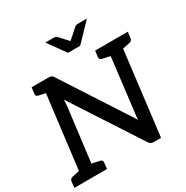

<svg xmlns="http://www.w3.org/2000/svg" viewBox="-205 -1101 1233 1272"><g transform="rotate(-30 412.0 -465.0)"><path d="M72 0 161 -719H217Q232 -719 238.5 -715.5Q245 -712 253 -701L592 -178Q591 -192 592.5 -205.5Q594 -219 596 -231L655 -719H751L663 0H607Q595 0 586.5 -4.5Q578 -9 571 -20L232 -541Q232 -528 231 -516Q230 -504 229 -491L168 0ZM0 0 5 -46Q6 -56 12 -62Q18 -68 28 -70L99 -85L101 0ZM148 0 170 -85 238 -70Q248 -68 252 -62Q256 -56 255 -46L250 0ZM189 -719 167 -634 99 -649Q89 -651 85 -657Q81 -663 82 -673L88 -719ZM675 -719 653 -634 585 -649Q575 -651 571 -657Q567 -663 568 -673L574 -719ZM824 -719 818 -673Q817 -663 811.5 -657Q806 -651 795 -649L724 -634L723 -719ZM633 -930 504 -796H411L315 -930H381Q394 -930 402 -923L464 -855L541 -923Q544 -926 550.5 -928Q557 -930 564 -930Z"/></g></svg>

Font: Aleo Medium
Style: Italic
Weight: 500
Italic angle: -7°
Designer: Alessio Laiso
Foundry: Alessio Laiso
Version: Version 2.001;gftools[0.9.29]